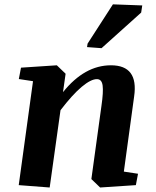

<svg xmlns="http://www.w3.org/2000/svg" viewBox="-20 -835 705 866"><path d="M264.2 -419.4Q361.3 -540.5 480.5 -540.5Q605.5 -540.5 585 -399.9L538.6 -61L602.5 -51.3L592.8 0L431.6 10.7L392.1 -27.3L437.5 -356.9Q446.8 -420.4 442.9 -449.2Q439 -478 417.5 -478Q390.6 -478.5 348.6 -443.4Q306.6 -408.2 252.9 -337.9L204.1 10.7L64.5 0L128.9 -468.8L64.9 -478.5L74.7 -529.8L236.3 -540.5L275.9 -502.4ZM375 -638.2 489.3 -815.4 621.6 -810.5 616.7 -778.3 438 -617.7 372.6 -622.6Z"/></svg>

Font: NoticiaText-BoldItalic
Style: Bold Italic
Weight: 700
Italic angle: -8°
Designer: JM Sole
Foundry: JM Sole
Version: Version 1.003